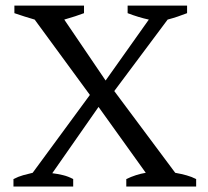

<svg xmlns="http://www.w3.org/2000/svg" viewBox="-20 -683 762 703"><path d="M447.3 -662.6H665V-634.8Q648.9 -628.4 630.6 -622.3Q612.3 -616.2 593.8 -611.3L398.4 -349.6L621.6 -50.3Q643.6 -46.4 663.1 -41Q682.6 -35.6 698.2 -27.3V0H442.4V-27.3Q477.5 -44.4 513.7 -50.3L340.8 -291.5L171.4 -48.8Q191.4 -46.4 210.7 -41.7Q230 -37.1 248 -27.3V0H29.3V-27.3Q47.4 -36.6 64.9 -41.5Q82.5 -46.4 99.6 -50.3L309.1 -335.4L106.9 -611.3Q87.9 -616.7 69.6 -622.6Q51.3 -628.4 32.7 -634.8V-662.6H287.6V-634.8Q272.9 -629.4 255.4 -623.5Q237.8 -617.7 215.3 -611.3L366.7 -388.2L524.9 -611.3Q488.3 -619.1 447.3 -634.8Z"/></svg>

Font: PT Astra Serif
Style: Regular
Weight: 400
Designer: A.Korolkova, I. Chaeva
Foundry: ParaType Ltd
Version: Version 1.002